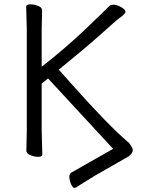

<svg xmlns="http://www.w3.org/2000/svg" viewBox="-20 -726 670 903"><path d="M584 10 425 101 335 157Q326 161 318 147.5Q310 134 307 115Q303 94 315 86L512 -26L206 -357L176 -333V-111L179 1Q179 11 161 11.5Q143 12 123 4Q104 -4 104 -17L106 -112V-589L103 -695Q103 -705 121.5 -705.5Q140 -706 160 -698Q178 -691 178 -677L176 -588V-412Q289 -500 384 -591Q431 -636 457.5 -661.5Q484 -687 489 -693Q498 -704 513 -704Q528 -704 549 -693Q570 -681 570 -670Q570 -660 531 -633Q512 -617 447.5 -559Q383 -501 256 -398Q257 -398 265 -389Q273 -380 287.5 -363.5Q302 -347 322 -325Q491 -135 582 -58Q588 -55 600.5 -33Q613 -11 584 10Z"/></svg>

Font: Fusion Kai T
Style: Regular
Weight: 400
Designer: Fontworks Inc.
Version: Version 24.134;May 13, 2024